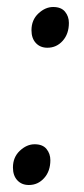

<svg xmlns="http://www.w3.org/2000/svg" viewBox="-20 -518 241 549"><path d="M70 -431.5Q70 -461 89.8 -479.5Q109.5 -498 132 -498Q155 -498 166 -484.5Q177 -471 177 -452.5Q177 -421 159.2 -401.2Q141.5 -381.5 115.5 -381.5Q95 -381.5 82.5 -395Q70 -408.5 70 -431.5ZM17 -39Q17 -68.5 36.8 -87Q56.5 -105.5 79 -105.5Q102 -105.5 113 -92Q124 -78.5 124 -60Q124 -28.5 106.2 -8.8Q88.5 11 62.5 11Q42 11 29.5 -2.5Q17 -16 17 -39Z"/></svg>

Font: Merriweather 48pt Light
Style: Italic
Weight: 300
Italic angle: -7.8°
Version: Version 2.101